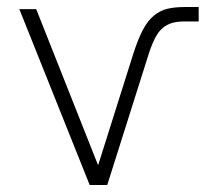

<svg xmlns="http://www.w3.org/2000/svg" viewBox="-20 -526 595 546"><path d="M35 -500H83L259 -56L360 -376Q373 -416 386.5 -441.5Q400 -467 417.5 -481.5Q435 -496 456 -501Q477 -506 505 -506H545V-465H505Q485 -465 470.5 -461Q456 -457 444 -447.5Q432 -438 422.5 -420.5Q413 -403 404 -376L285 0H235Z"/></svg>

Font: PT Root UI Web Light
Style: Regular
Weight: 300
Designer: Vitaly Kuzmin
Foundry: ParaType Ltd.
Version: Version 1.000W